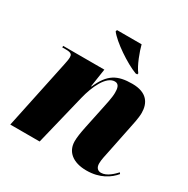

<svg xmlns="http://www.w3.org/2000/svg" viewBox="-173 -922 1068 1088"><g transform="rotate(30 361.0 -378.0)"><path d="M500 -606H511L513 -614C485 -649 457 -726 447 -766H286L283 -756C319 -708 431 -632 500 -606ZM533 10C621 10 677 -29 709 -68L703 -76C686 -58 650 -20 611 -20C590 -20 576 -34 576 -61C576 -88 584 -116 591 -152L624 -314C631 -349 642 -394 642 -429C642 -491 612 -546 514 -546C417 -546 365 -518 321 -417H318L336 -536H67L66 -526H91C129 -526 132 -514 132 -497C132 -483 127 -462 124 -446L30 0H222L303 -332C323 -414 365 -508 422 -508C452 -508 454 -476 454 -452C454 -420 442 -370 437 -345L407 -202C398 -159 393 -126 393 -101C393 -33 444 10 533 10Z"/></g></svg>

Font: Noto Serif Display Black
Style: Italic
Weight: 900
Italic angle: -12°
Designer: Monotype Design Team
Foundry: Monotype Imaging Inc.
Version: Version 2.009